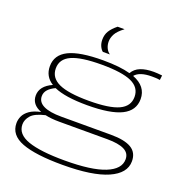

<svg xmlns="http://www.w3.org/2000/svg" viewBox="-172 -937 1230 1304"><g transform="rotate(20 443.5 -285.0)"><path d="M423 220Q228 220 130.5 183Q33 146 33 60Q33 34 44.5 9Q56 -16 84.5 -36.5Q113 -57 165 -68Q92 -96 92 -161Q92 -230 177 -268Q114 -307 114 -381Q114 -463 193.5 -502.5Q273 -542 442 -542Q563 -542 638 -521Q657 -555 695.5 -570.5Q734 -586 791 -586Q815 -586 852 -582L848 -548Q832 -551 818 -551.5Q804 -552 789 -552Q701 -552 668 -512Q770 -473 770 -381Q770 -298 690 -258Q610 -218 442 -218Q282 -218 202 -254Q169 -239 150.5 -218.5Q132 -198 132 -171Q132 -128 176 -106.5Q220 -85 304 -85H663Q762 -85 810.5 -56Q859 -27 859 36Q859 123 749 171.5Q639 220 423 220ZM442 -250Q590 -250 658 -281.5Q726 -313 726 -381Q726 -449 658 -480Q590 -511 442 -511Q294 -511 225.5 -480Q157 -449 157 -381Q157 -313 225.5 -281.5Q294 -250 442 -250ZM74 54Q74 125 163 156Q252 187 426 187Q621 187 717.5 148Q814 109 814 38Q814 -7 772.5 -27.5Q731 -48 651 -48H304Q244 -48 201 -58Q127 -41 100.5 -10.5Q74 20 74 54ZM470 -595H419Q406 -605 396.5 -625.5Q387 -646 387 -673Q387 -708 403.5 -735Q420 -762 455 -790H505Q461 -757 446.5 -729Q432 -701 432 -675Q432 -650 442 -628.5Q452 -607 470 -595Z"/></g></svg>

Font: Georama ExtraExtended ExtraLight
Style: Regular
Weight: 200
Width: 8
Designer: Jean-Baptiste Levee
Foundry: Production Type
Version: Version 1.000